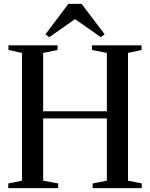

<svg xmlns="http://www.w3.org/2000/svg" viewBox="-20 -979 780 999"><path d="M94.5 -39V-703.5L24 -719V-743H279.5V-719L204.5 -703.5V-400H536V-703.5L458.5 -719V-743H716.5V-719L646 -703.5V-39L717.5 -24.5V0H462V-24.5L536 -39V-363H204.5V-39L282.5 -24.5V0H23V-24.5ZM236.5 -785.5 216.5 -800.5 336 -959H404.5L524.5 -800.5L504.5 -785.5L370.5 -879.5Z"/></svg>

Font: Merriweather 120pt
Style: Regular
Weight: 400
Version: Version 2.100